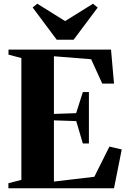

<svg xmlns="http://www.w3.org/2000/svg" viewBox="-20 -1009 684 1029"><path d="M94.5 -45V-698L25.5 -716V-743H575L591 -561H528L468.5 -691.5L269 -707.5V-398.5L388 -402.5L424 -515.5H456.5V-240H424L388.5 -360L269 -364V-36L485.5 -61.5L566.5 -223.5L632.5 -208L591 0H25V-27ZM284 -796 155 -969 180 -989 329 -896 478.5 -989 503.5 -968.5 374.5 -796Z"/></svg>

Font: Merriweather 120pt ExtraBold
Style: Regular
Weight: 800
Version: Version 2.100